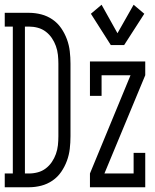

<svg xmlns="http://www.w3.org/2000/svg" viewBox="-35 -789 655 809"><path d="M-15 0V-58H19V-677H-15V-735H87Q113 -735 138.5 -728.5Q164 -722 186 -707Q208 -692 223 -670Q238 -648 247 -623.5Q256 -599 259 -573Q262 -547 262 -521V-215Q262 -188 259 -162Q256 -136 247 -111.5Q238 -87 223 -65Q208 -43 186 -28Q164 -13 138.5 -6.5Q113 0 87 0ZM87 -58Q106 -58 124.5 -63Q143 -68 158 -79.5Q173 -91 183.5 -106.5Q194 -122 200.5 -140Q207 -158 209 -177Q211 -196 211 -215V-521Q211 -539 209 -558Q207 -577 200.5 -595Q194 -613 183.5 -628.5Q173 -644 158 -655.5Q143 -667 124.5 -672Q106 -677 87 -677H70V-58ZM488 -599H432L348 -731L393 -769L460 -649L528 -769L573 -731ZM344 0V-58L515 -472H393V-385H344V-530H577V-472L405 -58H528V-145H577V0Z"/></svg>

Font: Iosevka Slab Light Extended
Style: Regular
Weight: 300
Width: 7
Monospace: yes
Designer: Belleve Invis
Foundry: Belleve Invis
Version: Version 11.1.0; ttfautohint (v1.8.3)